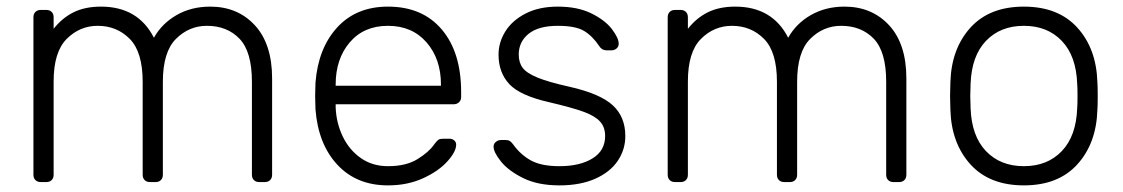

<svg xmlns="http://www.w3.org/2000/svg" viewBox="-20 -550 3392 580"><path d="M285 -530Q397 -530 445 -436Q469 -479 513.5 -504.5Q558 -530 615 -530Q698 -530 750 -473.5Q802 -417 802 -313V-22Q802 -12 796 -6Q790 0 780 0H763Q753 0 747 -6Q741 -12 741 -22V-303Q741 -394 703.5 -433Q666 -472 605 -472Q551 -472 511.5 -432.5Q472 -393 472 -303V-22Q472 -12 466 -6Q460 0 450 0H433Q423 0 417 -6Q411 -12 411 -22V-303Q411 -393 372 -432.5Q333 -472 275 -472Q221 -472 181.5 -432.5Q142 -393 142 -304V-22Q142 -12 136 -6Q130 0 120 0H103Q93 0 87 -6Q81 -12 81 -22V-498Q81 -508 87 -514Q93 -520 103 -520H120Q130 -520 136 -514Q142 -508 142 -498V-463Q168 -496 202.5 -513Q237 -530 285 -530Z M1373 -272V-257Q1373 -247 1366.5 -241Q1360 -235 1350 -235H994V-225Q996 -178 1015.5 -137.5Q1035 -97 1070 -72.5Q1105 -48 1152 -48Q1207 -48 1241.5 -69.5Q1276 -91 1291 -113Q1300 -125 1304.5 -128Q1309 -131 1321 -131H1337Q1346 -131 1352 -126Q1358 -121 1358 -113Q1358 -92 1331.5 -62.5Q1305 -33 1258 -11.5Q1211 10 1152 10Q1057 10 999 -52.5Q941 -115 933 -220L932 -260L933 -300Q941 -404 998.5 -467Q1056 -530 1152 -530Q1256 -530 1314.5 -461Q1373 -392 1373 -272ZM1312 -291V-295Q1312 -372 1268.5 -422Q1225 -472 1152 -472Q1079 -472 1036.5 -422Q994 -372 994 -295V-291Z M1486 -385Q1486 -422 1506.5 -455Q1527 -488 1567.5 -509Q1608 -530 1665 -530Q1725 -530 1766.5 -509.5Q1808 -489 1828.5 -462Q1849 -435 1849 -418Q1849 -409 1842.5 -403.5Q1836 -398 1827 -398H1812Q1798 -398 1790 -411Q1770 -441 1744.5 -456.5Q1719 -472 1665 -472Q1607 -472 1577 -448Q1547 -424 1547 -385Q1547 -361 1559 -345Q1571 -329 1604 -315.5Q1637 -302 1700 -288Q1793 -267 1831 -232Q1869 -197 1869 -139Q1869 -98 1846 -64Q1823 -30 1778 -10Q1733 10 1670 10Q1605 10 1560.5 -12Q1516 -34 1493.5 -62Q1471 -90 1471 -107Q1471 -116 1478 -121.5Q1485 -127 1493 -127H1508Q1515 -127 1519.5 -124.5Q1524 -122 1530 -114Q1552 -83 1583.5 -65.5Q1615 -48 1670 -48Q1732 -48 1770 -71.5Q1808 -95 1808 -139Q1808 -166 1792.5 -183Q1777 -200 1742.5 -212.5Q1708 -225 1640 -241Q1551 -261 1518.5 -296Q1486 -331 1486 -385Z M2201 -530Q2313 -530 2361 -436Q2385 -479 2429.5 -504.5Q2474 -530 2531 -530Q2614 -530 2666 -473.5Q2718 -417 2718 -313V-22Q2718 -12 2712 -6Q2706 0 2696 0H2679Q2669 0 2663 -6Q2657 -12 2657 -22V-303Q2657 -394 2619.5 -433Q2582 -472 2521 -472Q2467 -472 2427.5 -432.5Q2388 -393 2388 -303V-22Q2388 -12 2382 -6Q2376 0 2366 0H2349Q2339 0 2333 -6Q2327 -12 2327 -22V-303Q2327 -393 2288 -432.5Q2249 -472 2191 -472Q2137 -472 2097.5 -432.5Q2058 -393 2058 -304V-22Q2058 -12 2052 -6Q2046 0 2036 0H2019Q2009 0 2003 -6Q1997 -12 1997 -22V-498Q1997 -508 2003 -514Q2009 -520 2019 -520H2036Q2046 -520 2052 -514Q2058 -508 2058 -498V-463Q2084 -496 2118.5 -513Q2153 -530 2201 -530Z M3296 -260Q3296 -228 3295 -218Q3292 -117 3234.5 -53.5Q3177 10 3073 10Q2969 10 2911.5 -53.5Q2854 -117 2851 -218L2850 -260L2851 -302Q2854 -403 2911.5 -466.5Q2969 -530 3073 -530Q3177 -530 3234.5 -466.5Q3292 -403 3295 -302Q3296 -292 3296 -260ZM2912 -297 2911 -260 2912 -223Q2915 -139 2958.5 -93.5Q3002 -48 3073 -48Q3144 -48 3187.5 -93.5Q3231 -139 3234 -223Q3235 -233 3235 -260Q3235 -287 3234 -297Q3231 -381 3187.5 -426.5Q3144 -472 3073 -472Q3002 -472 2958.5 -426.5Q2915 -381 2912 -297Z"/></svg>

Font: Rubik
Style: Regular
Weight: 300
Designer: Hubert & Fischer
Foundry: Hubert & Fischer
Version: Version 1.100